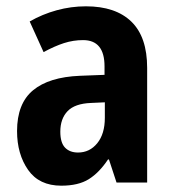

<svg xmlns="http://www.w3.org/2000/svg" viewBox="-20 -578 549 608"><path d="M252 -558Q346 -558 396 -509.5Q446 -461 446 -363V0H349L325 -73H322Q294 -31 261 -10.5Q228 10 174 10Q104 10 69 -40Q34 -90 34 -163Q34 -250 84.5 -292Q135 -334 233 -338L311 -341V-368Q311 -451 243 -451Q212 -451 182.5 -441.5Q153 -432 118 -413L74 -510Q114 -533 159.5 -545.5Q205 -558 252 -558ZM268 -252Q217 -250 194 -226Q171 -202 171 -161Q171 -126 186 -110.5Q201 -95 227 -95Q264 -95 288 -124.5Q312 -154 312 -205V-254Z"/></svg>

Font: Noto Sans Gurmukhi UI Condensed
Style: Bold
Weight: 700
Width: 3
Designer: Jelle Bosma - Monotype Design Team
Foundry: Monotype Imaging Inc.
Version: Version 2.004; ttfautohint (v1.8.4.7-5d5b)